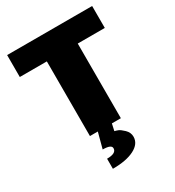

<svg xmlns="http://www.w3.org/2000/svg" viewBox="-221 -828 1098 1205"><g transform="rotate(-30 328.0 -225.0)"><path d="M273 0H216V-541H20V-700H636V-541H440V0H375L364 50Q374 52 388.5 57.5Q403 63 427 86Q451 109 451 140Q451 191 393.5 220.5Q336 250 238 250V177Q306 177 306 140Q306 113 243 113Z"/></g></svg>

Font: Fivo Sans Black
Style: Regular
Weight: 900
Designer: Alexander Slobzheninov
Foundry: Alexander Slobzheninov
Version: 1.0